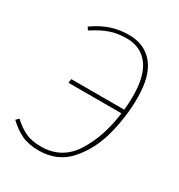

<svg xmlns="http://www.w3.org/2000/svg" viewBox="-167 -803 862 926"><g transform="rotate(30 264.0 -340.5)"><path d="M470 -447Q470 -344 443 -240Q416 -136 352 -63Q288 10 183 10Q126 10 87.5 -8.5Q49 -27 12 -62L27 -77Q63 -44 97.5 -28Q132 -12 183 -12Q299 -12 361 -110Q423 -208 440 -345H145L148 -367H443Q447 -404 447 -445Q447 -558 403.5 -614.5Q360 -671 283 -671Q232 -671 191.5 -657Q151 -643 100 -610L90 -626Q136 -659 183 -675Q230 -691 284 -691Q371 -691 420.5 -630.5Q470 -570 470 -447Z"/></g></svg>

Font: FiraGO Thin
Style: Italic
Weight: 100
Italic angle: -8°
Designer: bBox Type GmbH
Foundry: bBox Type GmbH
Version: Version 1.001